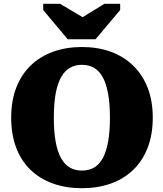

<svg xmlns="http://www.w3.org/2000/svg" viewBox="-20 -976 861 1013"><path d="M337 -769H484L614 -923V-956H531L371 -858L460 -859L297 -956H208V-923ZM412 17Q329 17 260 -7.5Q191 -32 141.5 -79.5Q92 -127 65.5 -196.5Q39 -266 39 -355Q39 -444 65.5 -513Q92 -582 141.5 -630Q191 -678 260 -703Q329 -728 412 -728Q496 -728 564.5 -703Q633 -678 682.5 -630Q732 -582 759 -513Q786 -444 786 -355Q786 -266 759 -196.5Q732 -127 682.5 -79.5Q633 -32 564.5 -7.5Q496 17 412 17ZM412 -76Q449 -76 476.5 -92Q504 -108 522.5 -142Q541 -176 550.5 -229Q560 -282 560 -355Q560 -428 550.5 -481Q541 -534 522.5 -568Q504 -602 476.5 -618Q449 -634 412 -634Q376 -634 348.5 -618Q321 -602 302 -568Q283 -534 273.5 -481Q264 -428 264 -355Q264 -282 273.5 -229Q283 -176 302 -142Q321 -108 348.5 -92Q376 -76 412 -76Z"/></svg>

Font: Roboto Serif ExtraBold
Style: Regular
Weight: 800
Designer: Greg Gazdowicz
Foundry: Commercial Type
Version: Version 1.008